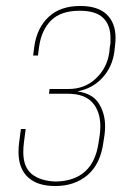

<svg xmlns="http://www.w3.org/2000/svg" viewBox="-20 -615 429 643"><path d="M165 8Q105 8 73.5 -21.5Q42 -51 42 -106Q42 -114 42.5 -121.5Q43 -129 44 -137L50 -183H66L60 -137Q59 -129 58.5 -121Q58 -113 58 -105Q58 -56 86 -32.5Q114 -9 167 -7Q292 -10 310 -137L314 -163Q315 -171 315.5 -178Q316 -185 316 -192Q316 -242 289.5 -271.5Q263 -301 208 -301H144L146 -317H210Q264 -317 301.5 -352.5Q339 -388 346 -440L348 -459Q350 -467 350 -474Q350 -481 350 -488Q350 -531 325.5 -555Q301 -579 247 -579Q184 -579 151.5 -547Q119 -515 111 -459L107 -429H91L95 -460Q104 -522 143 -558.5Q182 -595 249 -595Q308 -595 337.5 -566.5Q367 -538 367 -488Q367 -481 366.5 -474.5Q366 -468 365 -460L363 -442Q356 -390 322.5 -354Q289 -318 239 -309Q290 -302 311 -268.5Q332 -235 332 -192Q332 -185 331.5 -178Q331 -171 330 -163L326 -137Q316 -65 273 -28.5Q230 8 165 8Z"/></svg>

Font: Alumni Sans Pinstripe
Style: Italic
Weight: 400
Italic angle: -8°
Designer: Robert E. Leuschke
Foundry: Robert E. Leuschke
Version: Version 1.010; ttfautohint (v1.8.4.7-5d5b)